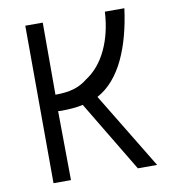

<svg xmlns="http://www.w3.org/2000/svg" viewBox="-79 -765 753 834"><g transform="rotate(-10 297.5 -347.5)"><path d="M274 -313Q253 -308 228 -306Q203 -304 180 -304Q176 -304 172.5 -304Q169 -304 164 -305L167 0H90L88 -695H165V-377Q213 -377 246.5 -387Q280 -397 307 -419Q366 -457 400 -529.5Q434 -602 439 -695H525Q517 -633 502 -577Q487 -521 465 -474.5Q443 -428 412.5 -392.5Q382 -357 343 -336L547 0H462Z"/></g></svg>

Font: Panefresco 400wt
Style: Regular
Weight: 400
Foundry: Campivisivi & Chank Co
Version: Version 1.002